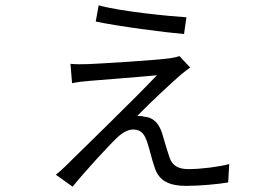

<svg xmlns="http://www.w3.org/2000/svg" viewBox="-20 -654 1040 722"><path d="M351 -634 340 -573C425 -555 600 -532 672 -526L681 -589C616 -593 433 -611 351 -634ZM695 -400 655 -443C647 -440 633 -437 620 -435C561 -427 361 -415 313 -413C289 -412 263 -412 245 -414L251 -341C268 -345 291 -348 318 -350C367 -354 521 -366 570 -371C487 -283 304 -106 224 -27C210 -13 201 -6 190 3L253 48C298 -8 391 -109 421 -137C440 -155 461 -167 481 -167C512 -167 524 -148 534 -118C541 -99 552 -50 561 -26C576 24 613 45 681 45C732 45 806 38 838 32L842 -37C805 -27 736 -18 689 -18C652 -18 629 -30 618 -60C611 -81 598 -123 591 -148C581 -183 562 -212 523 -215C514 -218 503 -218 496 -218C532 -256 636 -353 660 -373C668 -380 683 -391 695 -400Z"/></svg>

Font: Noto Sans JP DemiLight
Style: Regular
Weight: 350
Designer: Ryoko NISHIZUKA 西塚涼子 (kana, bopomofo & ideographs); Paul D. Hunt (Latin, Greek & Cyrillic); Sandoll Communications 산돌커뮤니
Foundry: Adobe
Version: Version 2.004;hotconv 1.0.118;makeotfexe 2.5.65603